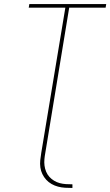

<svg xmlns="http://www.w3.org/2000/svg" viewBox="-20 -755 545 949"><path d="M338 174Q320 174 302 173Q284 172 267 167.5Q250 163 235 154.5Q220 146 208.5 133.5Q197 121 189.5 105.5Q182 90 179.5 72.5Q177 55 179 36.5Q181 18 184 0L303 -717H122L125 -735H505L502 -717H322L204 0Q201 16 199.5 32Q198 48 200 63.5Q202 79 208 93.5Q214 108 224 119Q234 130 247 138Q260 146 275 150Q290 154 306 155Q322 156 338 156Z"/></svg>

Font: Iosevka Curly Thin Oblique
Style: Regular
Weight: 100
Italic angle: -9°
Monospace: yes
Designer: Belleve Invis
Foundry: Belleve Invis
Version: Version 11.1.0; ttfautohint (v1.8.3)